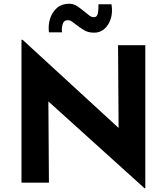

<svg xmlns="http://www.w3.org/2000/svg" viewBox="-20 -978 893 1028"><path d="M754 30 239 -435 242 0H95V-765H101L615 -293L612 -736H758V30ZM485 -803Q451 -803 428 -817.5Q405 -832 386 -847Q375 -856 364.5 -863Q354 -870 342 -870Q322 -870 315.5 -848.5Q309 -827 312 -805H242Q237 -844 248.5 -879Q260 -914 285.5 -936Q311 -958 350 -958Q375 -958 395 -944Q415 -930 432 -916Q446 -904 458 -895Q470 -886 482 -886Q501 -886 504.5 -908.5Q508 -931 507 -955H577Q584 -912 573 -877.5Q562 -843 538.5 -823Q515 -803 485 -803Z"/></svg>

Font: Reem Kufi
Style: Bold
Weight: 700
Designer: Khaled Hosny
Version: Version 1.001